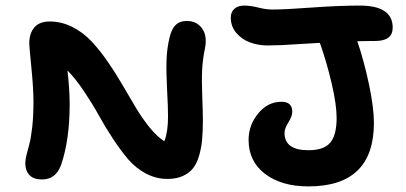

<svg xmlns="http://www.w3.org/2000/svg" viewBox="-20 -687 1457 689"><path d="M939.9 -523.9Q906.7 -523.9 877.4 -534.7Q848.1 -545.4 828.1 -568.8Q808.1 -592.3 808.1 -624Q808.1 -643.6 821 -655.3Q834 -667 856.9 -667Q878.9 -667 906.7 -659.9Q934.6 -652.8 957 -652.8Q1002.4 -652.8 1098.9 -659.9Q1195.3 -667 1271 -667Q1389.2 -667 1389.2 -587.9Q1389.2 -540 1327.1 -540Q1316.4 -540 1294.9 -539.6Q1273.4 -539.1 1262.2 -539.1Q1286.1 -469.2 1304 -384.8Q1321.8 -300.3 1321.8 -246.1Q1321.8 -18.1 1086.9 -18.1Q990.2 -18.1 931.2 -63Q872.1 -107.9 872.1 -185.1Q872.1 -237.8 906.5 -279.8Q940.9 -321.8 990.2 -321.8Q1028.8 -321.8 1028.8 -286.1Q1028.8 -269.5 1014.9 -247.8Q1001 -226.1 1001 -210Q1001 -147.9 1086.9 -147.9Q1142.6 -147.9 1165.3 -175.3Q1188 -202.6 1188 -264.2Q1188 -311 1170.2 -387.7Q1152.3 -464.4 1127.9 -533.2Q1106 -532.2 1061.8 -529.3Q1017.6 -526.4 989.7 -525.1Q961.9 -523.9 939.9 -523.9ZM130.9 -43Q100.6 -43 85.7 -58.8Q70.8 -74.7 70.8 -101.1Q70.8 -113.8 75.4 -132.3Q80.1 -150.9 85.4 -169.9Q90.8 -189 95.5 -229.5Q100.1 -270 100.1 -321.8Q100.1 -370.1 92.5 -445.6Q85 -521 85 -530.8Q85 -567.4 103.3 -588.6Q121.6 -609.9 158.2 -609.9Q200.7 -609.9 239.5 -590.3Q278.3 -570.8 308.8 -538.1Q339.4 -505.4 366.9 -465.3Q394.5 -425.3 419.7 -381.8Q444.8 -338.4 468 -299.8Q491.2 -261.2 517.8 -228.5Q544.4 -195.8 569.8 -180.2Q583 -213.9 583 -269Q583 -301.8 579.6 -364.7Q576.2 -427.7 577.6 -471.2Q579.1 -514.6 588.9 -554.2Q596.2 -584 610.8 -597.9Q625.5 -611.8 649.9 -611.8Q677.7 -611.8 694.8 -596.4Q711.9 -581.1 716.3 -559.8Q720.7 -538.6 715.8 -515.1Q707 -472.2 705.3 -435.3Q703.6 -398.4 705.8 -341.1Q708 -283.7 708 -255.9Q708 -215.8 705.3 -186.3Q702.6 -156.7 694.6 -128.7Q686.5 -100.6 672.9 -83.3Q659.2 -65.9 636 -55.4Q612.8 -44.9 581.1 -44.9Q539.6 -44.9 502.9 -64.7Q466.3 -84.5 439.7 -115.7Q413.1 -147 385 -189.7Q356.9 -232.4 334.5 -273.2Q312 -314 281.7 -359.1Q251.5 -404.3 222.2 -434.1Q230 -363.8 230 -314Q230 -184.6 199.2 -95.2Q180.2 -43 130.9 -43Z"/></svg>

Font: Shantell Sans Irregular
Style: Regular
Weight: 600
Designer: Stephen Nixon, Anya Danilova, Shantell Martin
Foundry: Arrow Type
Version: Version 1.006;[9816181b4]